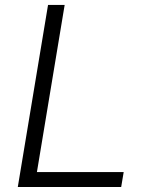

<svg xmlns="http://www.w3.org/2000/svg" viewBox="-20 -747 602 767"><path d="M51.1 0 171.9 -727.3H238.3L127.5 -59.7H474.1L464.1 0Z"/></svg>

Font: Inter Light  BETA
Style: Italic
Weight: 300
Italic angle: 9.39999°
Designer: Rasmus Andersson
Foundry: rsms
Version: Version 3.011;git-f93a4a705